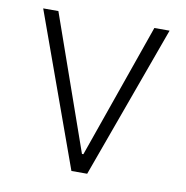

<svg xmlns="http://www.w3.org/2000/svg" viewBox="-65 -593 636 656"><g transform="rotate(10 252.5 -265.0)"><path d="M279.3 0H224.6L33.2 -530.3H85.9L250 -63.5H254.9L418.9 -530.3H471.7Z"/></g></svg>

Font: Pretendard Std ExtraLight
Style: Regular
Weight: 200
Designer: Base glyphs from Inter by Rasmus Andersson; Hangeul glyphs from Noto Sans CJK(Source Han Sans) by Jang Soo-young and Kan
Foundry: Kil Hyung-jin
Version: Version 1.309